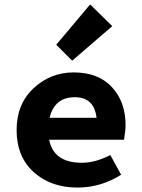

<svg xmlns="http://www.w3.org/2000/svg" viewBox="-20 -835 640 867"><path d="M330 12Q210 12 132.5 -57.5Q55 -127 55 -248Q55 -365 131.5 -436.5Q208 -508 313 -508Q424 -508 485.5 -441.5Q547 -375 547 -270Q547 -246 540 -204H202Q222 -100 350 -100Q411 -100 478 -135L527 -46Q435 12 330 12ZM318 -396Q226 -396 204 -303H416Q405 -396 318 -396ZM306 -561 234 -633 387 -815 487 -717Z"/></svg>

Font: TypoPRO Source Code Pro
Style: Bold
Weight: 700
Monospace: yes
Designer: Paul D. Hunt, Teo Tuominen
Foundry: Adobe Systems Incorporated
Version: Version 2.010;PS 1.0;hotconv 1.0.84;makeotf.lib2.5.63406